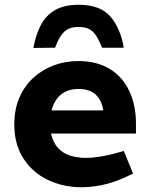

<svg xmlns="http://www.w3.org/2000/svg" viewBox="-20 -777 620 805"><path d="M321 8Q245 8 181 -22.5Q117 -53 78.5 -112Q40 -171 40 -255Q40 -318 61 -367Q82 -416 119.5 -450.5Q157 -485 205.5 -503Q254 -521 308 -521Q386 -521 440 -488Q494 -455 522 -395.5Q550 -336 550 -259V-217H194Q202 -181 221.5 -158.5Q241 -136 271.5 -125.5Q302 -115 341 -115Q366 -115 394.5 -119.5Q423 -124 452 -131L499 -144L538 -49L494 -29Q451 -10 407 -1Q363 8 321 8ZM196 -314H413Q406 -358 380.5 -381Q355 -404 309 -404Q280 -404 257.5 -394Q235 -384 219.5 -364Q204 -344 196 -314ZM310 -757Q400 -757 442.5 -708Q485 -659 499 -577H408Q395 -609 383 -627.5Q371 -646 354 -655Q337 -664 310 -664Q282 -664 265 -655Q248 -646 235.5 -627.5Q223 -609 211 -577L120 -576Q130 -631 151 -671.5Q172 -712 210.5 -734.5Q249 -757 310 -757Z"/></svg>

Font: REM SemiBold
Style: Regular
Weight: 600
Designer: Octavio Pardo
Foundry: Ashler Design
Version: Version 1.005;gftools[0.9.28]